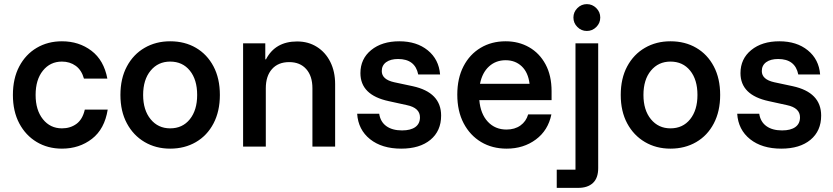

<svg xmlns="http://www.w3.org/2000/svg" viewBox="-20 -710 4033 930"><path d="M280 10Q211.7 10 157.9 -22.1Q104.2 -54.2 73.3 -112.5Q42.5 -170.8 42.5 -250Q42.5 -330 73.3 -388.3Q104.2 -446.7 157.9 -478.3Q211.7 -510 280 -510Q362.5 -510 422.9 -464.2Q483.3 -418.3 500 -329.2H386.7Q375 -370.8 346.7 -391.2Q318.3 -411.7 280 -411.7Q223.3 -411.7 187.9 -367.9Q152.5 -324.2 152.5 -250Q152.5 -176.7 187.9 -132.5Q223.3 -88.3 280 -88.3Q320.8 -88.3 350.4 -110Q380 -131.7 390.8 -179.2H501.7Q486.7 -85 425.4 -37.5Q364.2 10 280 10Z M804.2 10Q735 10 680.4 -22.1Q625.8 -54.2 594.6 -112.5Q563.3 -170.8 563.3 -250Q563.3 -330 594.6 -388.3Q625.8 -446.7 680.4 -478.3Q735 -510 804.2 -510Q875 -510 929.2 -478.3Q983.3 -446.7 1014.2 -388.3Q1045 -330 1045 -250Q1045 -170.8 1014.2 -112.1Q983.3 -53.3 928.8 -21.7Q874.2 10 804.2 10ZM804.2 -88.3Q864.2 -88.3 899.6 -132.5Q935 -176.7 935 -250Q935 -324.2 899.6 -367.9Q864.2 -411.7 804.2 -411.7Q745.8 -411.7 709.6 -367.9Q673.3 -324.2 673.3 -250Q673.3 -176.7 709.6 -132.5Q745.8 -88.3 804.2 -88.3Z M1157.5 0V-500H1265V-422.5H1268.3Q1313.3 -509.2 1419.2 -509.2Q1473.3 -509.2 1515 -482.9Q1556.7 -456.7 1580 -410Q1603.3 -363.3 1603.3 -302.5V0H1493.3V-282.5Q1493.3 -341.7 1463.3 -375.4Q1433.3 -409.2 1380.8 -409.2Q1327.5 -409.2 1297.5 -375.4Q1267.5 -341.7 1267.5 -282.5V0Z M1923.3 10Q1830 10 1772.5 -35.8Q1715 -81.7 1710 -159.2H1816.7Q1822.5 -120 1851.2 -99.2Q1880 -78.3 1927.5 -78.3Q1969.2 -78.3 1991.7 -94.6Q2014.2 -110.8 2014.2 -141.7Q2014.2 -187.5 1950.8 -200.8L1863.3 -220Q1725.8 -249.2 1725.8 -355.8Q1725.8 -425 1777.9 -467.5Q1830 -510 1914.2 -510Q1998.3 -510 2052.1 -466.2Q2105.8 -422.5 2111.7 -349.2H2005.8Q1990.8 -424.2 1908.3 -424.2Q1871.7 -424.2 1850.4 -408.8Q1829.2 -393.3 1829.2 -365.8Q1829.2 -325 1889.2 -311.7L1979.2 -292.5Q2116.7 -262.5 2116.7 -150Q2116.7 -75.8 2065 -32.9Q2013.3 10 1923.3 10Z M2434.2 10Q2364.2 10 2310.4 -22.1Q2256.7 -54.2 2225.8 -112.9Q2195 -171.7 2195 -251.7Q2195 -330.8 2225 -388.8Q2255 -446.7 2307.9 -478.3Q2360.8 -510 2429.2 -510Q2492.5 -510 2542.9 -481.2Q2593.3 -452.5 2622.5 -398.3Q2651.7 -344.2 2651.7 -268.3V-225H2301.7Q2307.5 -158.3 2342.9 -120.4Q2378.3 -82.5 2433.3 -82.5Q2473.3 -82.5 2500.8 -102.1Q2528.3 -121.7 2538.3 -155.8H2650.8Q2635 -78.3 2575.4 -34.2Q2515.8 10 2434.2 10ZM2305 -304.2H2545Q2538.3 -359.2 2507.1 -388.8Q2475.8 -418.3 2429.2 -418.3Q2381.7 -418.3 2348.8 -388.3Q2315.8 -358.3 2305 -304.2Z M2676.7 200V111.7H2767.5V-500H2877.5V104.2Q2877.5 152.5 2852.1 176.2Q2826.7 200 2780.8 200ZM2822.5 -560Q2795.8 -560 2776.7 -579.2Q2757.5 -598.3 2757.5 -625Q2757.5 -651.7 2776.7 -670.8Q2795.8 -690 2822.5 -690Q2849.2 -690 2868.3 -670.8Q2887.5 -651.7 2887.5 -625Q2887.5 -598.3 2868.3 -579.2Q2849.2 -560 2822.5 -560Z M3227.5 10Q3158.3 10 3103.8 -22.1Q3049.2 -54.2 3017.9 -112.5Q2986.7 -170.8 2986.7 -250Q2986.7 -330 3017.9 -388.3Q3049.2 -446.7 3103.8 -478.3Q3158.3 -510 3227.5 -510Q3298.3 -510 3352.5 -478.3Q3406.7 -446.7 3437.5 -388.3Q3468.3 -330 3468.3 -250Q3468.3 -170.8 3437.5 -112.1Q3406.7 -53.3 3352.1 -21.7Q3297.5 10 3227.5 10ZM3227.5 -88.3Q3287.5 -88.3 3322.9 -132.5Q3358.3 -176.7 3358.3 -250Q3358.3 -324.2 3322.9 -367.9Q3287.5 -411.7 3227.5 -411.7Q3169.2 -411.7 3132.9 -367.9Q3096.7 -324.2 3096.7 -250Q3096.7 -176.7 3132.9 -132.5Q3169.2 -88.3 3227.5 -88.3Z M3764.2 10Q3670.8 10 3613.3 -35.8Q3555.8 -81.7 3550.8 -159.2H3657.5Q3663.3 -120 3692.1 -99.2Q3720.8 -78.3 3768.3 -78.3Q3810 -78.3 3832.5 -94.6Q3855 -110.8 3855 -141.7Q3855 -187.5 3791.7 -200.8L3704.2 -220Q3566.7 -249.2 3566.7 -355.8Q3566.7 -425 3618.8 -467.5Q3670.8 -510 3755 -510Q3839.2 -510 3892.9 -466.2Q3946.7 -422.5 3952.5 -349.2H3846.7Q3831.7 -424.2 3749.2 -424.2Q3712.5 -424.2 3691.2 -408.8Q3670 -393.3 3670 -365.8Q3670 -325 3730 -311.7L3820 -292.5Q3957.5 -262.5 3957.5 -150Q3957.5 -75.8 3905.8 -32.9Q3854.2 10 3764.2 10Z"/></svg>

Font: Funnel Sans Medium
Style: Regular
Weight: 500
Version: Version 1.000; Beta; Release 5; Build 24; ttfautohint (v1.8.